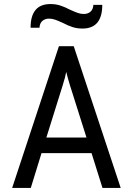

<svg xmlns="http://www.w3.org/2000/svg" viewBox="-20 -928 656 948"><path d="M432 -172H185L132 0H40L271 -700H344L576 0H486ZM407 -249 326 -505Q314 -544 307 -573Q303 -549 289 -505L209 -249ZM290 -815Q266 -826 251.5 -831Q237 -836 222 -836Q202 -836 189 -824.5Q176 -813 175 -791H131Q131 -908 229 -908Q255 -908 277 -901Q299 -894 326 -880Q350 -869 364.5 -864Q379 -859 394 -859Q414 -859 427 -870.5Q440 -882 441 -904H485Q485 -787 387 -787Q361 -787 339 -794Q317 -801 290 -815Z"/></svg>

Font: Overpass Mono
Style: Regular
Weight: 400
Monospace: yes
Designer: Delve Withrington, Dave Bailey
Foundry: Delve Fonts
Version: Version 1.000;DELV;Overpass